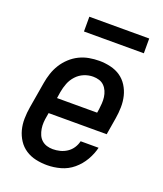

<svg xmlns="http://www.w3.org/2000/svg" viewBox="-135 -806 769 904"><g transform="rotate(20 250.0 -354.5)"><path d="M207 8Q178 8 150.5 2Q123 -4 100 -19Q77 -34 62 -57Q47 -80 40 -106.5Q33 -133 33.5 -162.5Q34 -192 39 -221L61 -351Q65 -375 73 -399.5Q81 -424 95 -446.5Q109 -469 129 -487.5Q149 -506 172.5 -517.5Q196 -529 221.5 -533.5Q247 -538 272 -538Q300 -538 328 -531.5Q356 -525 378 -510Q400 -495 414.5 -472Q429 -449 435.5 -422.5Q442 -396 441.5 -367Q441 -338 436 -309L422 -225H131L128 -207Q125 -192 124 -176Q123 -160 125.5 -144.5Q128 -129 134 -115Q140 -101 151 -91Q162 -81 176.5 -76.5Q191 -72 207 -72Q225 -72 243 -76.5Q261 -81 277 -91.5Q293 -102 303.5 -118Q314 -134 318 -152H408Q400 -119 382 -88Q364 -57 336.5 -34Q309 -11 275 -1.5Q241 8 207 8ZM144 -305H345L348 -323Q350 -338 351 -354Q352 -370 350 -385Q348 -400 342 -414Q336 -428 325.5 -438.5Q315 -449 300.5 -453.5Q286 -458 270 -458Q270 -458 270 -458Q270 -458 270 -458Q247 -458 225 -449Q203 -440 186.5 -422Q170 -404 161.5 -382Q153 -360 149 -337ZM156 -643V-717H456V-643Z"/></g></svg>

Font: Iosevka Curly Slab MdObl
Style: Regular
Weight: 500
Italic angle: -9°
Monospace: yes
Designer: Belleve Invis
Foundry: Belleve Invis
Version: Version 11.0.0; ttfautohint (v1.8.3)